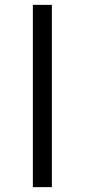

<svg xmlns="http://www.w3.org/2000/svg" viewBox="-20 -770 348 790"><path d="M115.2 0V-750H193.4V0Z"/></svg>

Font: Mgen+ 1c regular
Style: Regular
Weight: 400
Designer: [Source Han Sans]
Ryoko NISHIZUKA  (kana & ideographs); Paul D. Hunt (Latin, Greek & Cyrillic); Wenlong ZHANG  (bopomofo
Version: Version 1.059.20150602